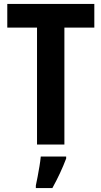

<svg xmlns="http://www.w3.org/2000/svg" viewBox="-20 -785 515 975"><path d="M307 -51H168V-645H17V-765H459V-645H307ZM316 20Q288 94 246 170H162V157Q166 139 171 112.5Q176 86 180.5 59Q185 32 187 10H316Z"/></svg>

Font: Noto Sans Tamil UI Condensed
Style: Bold
Weight: 700
Width: 3
Designer: Jelle Bosma - Monotype Design Team
Foundry: Monotype Imaging Inc.
Version: Version 2.004; ttfautohint (v1.8.4.7-5d5b)